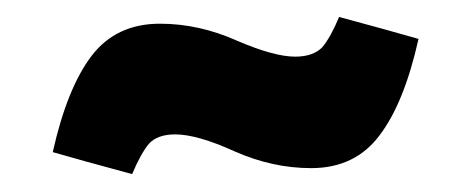

<svg xmlns="http://www.w3.org/2000/svg" viewBox="-20 -421 545 222"><path d="M132.8 -219.7Q142.6 -243.2 152.3 -254.9Q162.1 -265.6 182.6 -265.6Q208 -265.6 251 -246.1Q294.9 -226.6 339.8 -226.6Q390.6 -226.6 418.9 -264.6Q447.3 -301.8 463.9 -376Q433.6 -384.8 372.1 -401.4Q362.3 -377.9 352.5 -366.2Q341.8 -355.5 321.3 -355.5Q296.9 -355.5 253.9 -374Q210 -393.6 165 -393.6Q114.3 -393.6 85.9 -356.4Q57.6 -319.3 41 -245.1Q71.3 -236.3 132.8 -219.7Z"/></svg>

Font: Big-Shock
Style: Black
Weight: 400